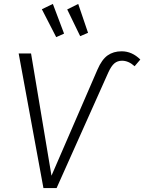

<svg xmlns="http://www.w3.org/2000/svg" viewBox="-20 -957 734 977"><path d="M75 -685H138L242 -63L476 -603Q498 -654 527.5 -675Q557 -696 599 -696Q652 -696 694 -654L665 -620Q634 -648 601 -648Q578 -648 562 -634.5Q546 -621 531 -588L268 0H201ZM306 -786 266 -768 193 -910 249 -937ZM428 -790 388 -773 322 -909 378 -937Z"/></svg>

Font: FiraGO Light
Style: Italic
Weight: 300
Italic angle: -8°
Designer: bBox Type GmbH
Foundry: bBox Type GmbH
Version: Version 1.001